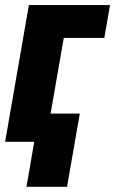

<svg xmlns="http://www.w3.org/2000/svg" viewBox="-33 -548 445 742"><path d="M392.1 -528.3 370.1 -401.4H213.4L143.6 0H-13.2L78.6 -528.3ZM275.4 -108.9 226.1 173.8H69.3L118.2 -108.9Z"/></svg>

Font: Roboto Condensed Black
Style: Italic
Weight: 900
Italic angle: -12°
Designer: Christian Robertson
Foundry: Google
Version: Version 3.008; 2023